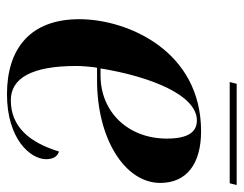

<svg xmlns="http://www.w3.org/2000/svg" viewBox="-94 -594 698 550"><g transform="rotate(90 255.0 -319.0)"><path d="M215 -628H505L510 -648H220ZM250 10C378 10 436 -57 436 -102C436 -124 427 -135 414 -139C389 -57 345 -1 267 -1C204 -1 169 -61 169 -188C169 -203 171 -232 174 -248H210C378 -248 504 -328 504 -429C504 -505 449 -546 356 -546C126 -546 35 -336 35 -197C35 -57 119 10 250 10ZM196 -258H176C200 -404 253 -534 325 -534C358 -534 377 -509 377 -448C377 -337 301 -258 196 -258Z"/></g></svg>

Font: Noto Serif Display SemiBold
Style: Italic
Weight: 600
Italic angle: -12°
Designer: Monotype Design Team
Foundry: Monotype Imaging Inc.
Version: Version 2.009